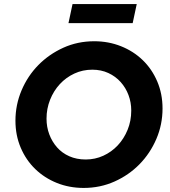

<svg xmlns="http://www.w3.org/2000/svg" viewBox="-20 -914 837 945"><path d="M56 0ZM780 -380Q780 -301 749.5 -230Q719 -159 666.5 -105.5Q614 -52 543.5 -20.5Q473 11 392 11Q321 11 260 -13.5Q199 -38 153.5 -82Q108 -126 82 -187Q56 -248 56 -320Q56 -398 86 -469Q116 -540 168.5 -593.5Q221 -647 291.5 -679Q362 -711 444 -711Q514 -711 575.5 -686.5Q637 -662 682.5 -618Q728 -574 754 -513Q780 -452 780 -380ZM626 -370Q626 -410 612.5 -446Q599 -482 574 -510Q549 -538 513.5 -554.5Q478 -571 434 -571Q387 -571 346 -552Q305 -533 274.5 -500Q244 -467 226.5 -423Q209 -379 209 -330Q209 -289 222.5 -253Q236 -217 260.5 -189Q285 -161 321 -145Q357 -129 402 -129Q448 -129 488.5 -147.5Q529 -166 559.5 -198.5Q590 -231 608 -275Q626 -319 626 -370ZM653 -894 633 -800H317L337 -894Z"/></svg>

Font: Rosa Sans
Style: Bold Italic
Weight: 700
Italic angle: -12°
Designer: Pentagram / MCKL
Foundry: Pentagram / MCKL
Version: Version 1.005;September 16, 2019;FontCreator 11.5.0.2425 64-